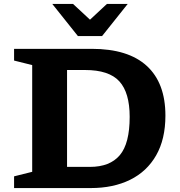

<svg xmlns="http://www.w3.org/2000/svg" viewBox="-20 -955 915 975"><path d="M51.5 0V-59.5L143.5 -82.5V-624.5L51.5 -647.5V-707H445.5Q631 -707 725.5 -620.2Q820 -533.5 820 -368Q820 -248.5 773 -166.2Q726 -84 640.8 -42Q555.5 0 441 0ZM638.5 -361.5Q638.5 -484.5 586 -542Q533.5 -599.5 412 -599.5H320.5V-107.5H436.5Q538 -107.5 588.2 -166.8Q638.5 -226 638.5 -361.5ZM628.5 -935 498.5 -772H375.5L245.5 -935H351L437 -855L523 -935Z"/></svg>

Font: Newsreader 6pt SemiBold
Style: Regular
Weight: 600
Designer: Hugues Gentile
Foundry: Production Type
Version: Version 1.003; ttfautohint (v1.8.3)